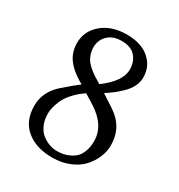

<svg xmlns="http://www.w3.org/2000/svg" viewBox="-145 -676 730 784"><g transform="rotate(30 220.0 -284.0)"><path d="M223.1 -544.9Q181.6 -544.9 158.2 -522Q134.8 -499 134.8 -464.8Q134.8 -438 148.2 -414.1Q161.6 -390.1 202.1 -363.8L231 -346.2Q309.1 -403.8 309.1 -460Q309.1 -496.1 287.8 -520.5Q266.6 -544.9 223.1 -544.9ZM373 -459Q373 -437.5 363 -417Q353 -396.5 334.5 -378.4Q315.9 -360.4 301.3 -349.1Q286.6 -337.9 266.1 -324.2L324.2 -286.1Q397 -238.3 397 -152.8Q397 -125 385.5 -96.9Q374 -68.8 352.3 -44.7Q330.6 -20.5 294.4 -5.4Q258.3 9.8 213.9 9.8Q136.7 9.8 90.8 -28.6Q44.9 -66.9 44.9 -138.2Q44.9 -203.6 100.1 -252Q142.1 -288.6 168.9 -309.1L151.9 -318.8Q107.9 -346.2 87.9 -376.7Q67.9 -407.2 67.9 -446.8Q67.9 -502.9 112.3 -540.5Q156.7 -578.1 228 -578.1Q295.9 -578.1 334.5 -544.7Q373 -511.2 373 -459ZM215.8 -22.9Q230.5 -22.9 244.1 -25.1Q257.8 -27.3 273.9 -34.7Q290 -42 301.8 -53.5Q313.5 -64.9 321.3 -85.7Q329.1 -106.4 329.1 -133.8Q329.1 -208.5 247.1 -259.8L203.1 -287.1Q174.8 -268.1 154.5 -245.6Q134.3 -223.1 125.2 -202.4Q116.2 -181.6 112.5 -166.3Q108.9 -150.9 108.9 -138.2Q108.9 -107.9 119.4 -84.5Q129.9 -61 146.5 -48.3Q163.1 -35.6 180.9 -29.3Q198.7 -22.9 215.8 -22.9Z"/></g></svg>

Font: Linux Libertine G
Style: Regular
Weight: 400
Designer: Philipp H. Poll
Foundry: Philipp H. Poll
Version: Version 4.7.5